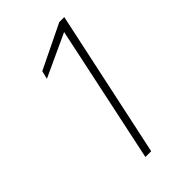

<svg xmlns="http://www.w3.org/2000/svg" viewBox="-209 -766 845 845"><g transform="rotate(-45 213.5 -344.0)"><path d="M177 0 313 -642 114 -550 123 -588 329 -688H360L213 0Z"/></g></svg>

Font: Saira Expanded Thin
Style: Italic
Weight: 250
Width: 7
Italic angle: -12°
Designer: Hector Gatti with collaboration of the Omnibus-Type team
Foundry: Omnibus-Type
Version: Version 1.101